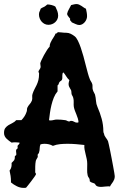

<svg xmlns="http://www.w3.org/2000/svg" viewBox="-31 -894 605 944"><path d="M533.2 -27.8Q533.2 -19 530.8 -12.5Q528.3 -5.9 524.9 -0.5Q521.5 4.9 517.3 10.3Q513.2 15.6 509.8 22.9L502.9 22Q493.2 22 483.4 23.4Q473.6 24.9 463.9 24.9Q455.1 24.9 447.5 22Q439.9 19 436 9.8Q429.2 5.9 422.4 4.2Q415.5 2.4 410.2 -2.9V-7.8Q410.2 -14.6 405.8 -20Q401.4 -25.4 399.9 -32.2Q397 -45.4 397.5 -59.8Q397.9 -74.2 397.9 -87.9Q397.9 -100.1 395.5 -111.8Q393.1 -123.5 390.1 -135Q387.2 -146.5 385 -158Q382.8 -169.4 383.8 -181.2Q362.8 -183.6 342.5 -185.3Q322.3 -187 300.8 -187Q282.7 -187 264.4 -185.3Q246.1 -183.6 229 -176.8Q219.7 -182.1 209.2 -184.6Q198.7 -187 188 -187Q176.8 -187 168 -184.1Q164.1 -174.3 164.1 -164.6Q164.1 -154.8 161.1 -145Q160.2 -140.6 158 -138.9Q155.8 -137.2 154.8 -134.8Q153.8 -132.3 154.3 -129.6Q154.8 -127 154.8 -124Q154.8 -121.1 150.6 -114.7Q146.5 -108.4 145 -103Q142.6 -90.3 142.3 -75.9Q142.1 -61.5 142.1 -47.9Q142.1 -44.9 144 -42.7Q146 -40.5 146 -38.1Q146 -35.6 138.7 -25.1Q131.3 -14.6 122.3 -2.7Q113.3 9.3 105.5 18.8Q97.7 28.3 97.2 28.8Q93.8 29.8 90.8 29.8Q87.9 29.8 85 29.8Q67.9 29.8 51.8 21.7Q35.6 13.7 22.9 2.9V-3.9Q22.9 -16.6 21 -29.5Q19 -42.5 16.1 -55.2Q22.9 -64 24.9 -73.2Q26.9 -82.5 25.9 -92.8Q30.3 -97.7 33.4 -100.6Q36.6 -103.5 38.6 -106.4Q40.5 -109.4 41.3 -113.3Q42 -117.2 42 -124V-126L48.8 -131.8Q49.8 -137.2 48.8 -141.8Q47.9 -146.5 47.9 -151.9Q47.9 -155.8 48.8 -158.2L55.2 -164.1Q56.2 -167 55.7 -169.7Q55.2 -172.4 55.2 -174.8Q55.2 -177.2 56.6 -179Q58.1 -180.7 60.1 -182.6Q62 -184.6 63.5 -186.5Q64.9 -188.5 64.9 -190.9V-192.9Q44.9 -195.8 25.9 -192.9Q19.5 -197.3 12.9 -202.1Q6.3 -207 1 -212.4Q-4.4 -217.8 -7.8 -224.6Q-11.2 -231.4 -11.2 -240.2Q-11.2 -256.3 -4.9 -264.6Q1.5 -272.9 10.5 -278.6Q19.5 -284.2 30 -289.1Q40.5 -293.9 48.8 -303.2H74.2Q83 -312 89.6 -322.5Q96.2 -333 100.1 -345.2Q101.6 -349.6 101.6 -354.5Q101.6 -359.4 103 -363.8Q107.4 -373.5 114.7 -381.6Q122.1 -389.6 126 -399.9Q128.4 -407.7 127.4 -416Q126.5 -424.3 128.9 -432.1Q133.3 -445.3 138.7 -455.6Q144 -465.8 149.2 -476.3Q154.3 -486.8 157.7 -500Q161.1 -513.2 161.1 -532.2Q161.1 -535.2 159.7 -537.1Q158.2 -539.1 158.2 -542Q158.2 -544.9 162.4 -550.8Q166.5 -556.6 168 -561Q169.4 -566.4 168.2 -571.5Q167 -576.7 167 -582Q167 -585.4 172.4 -597.4Q177.7 -609.4 185.1 -622.8Q192.4 -636.2 200.2 -648.2Q208 -660.2 212.9 -664.1Q213.4 -674.8 216.8 -682.9Q220.2 -690.9 224.6 -698.2Q229 -705.6 233.9 -712.9Q238.8 -720.2 242.2 -729Q249 -729 252 -734.9Q252.9 -735.8 254.9 -735.8Q262.7 -735.8 272.5 -734.4Q282.2 -732.9 294.9 -732.9Q306.2 -732.9 316.7 -727.8Q327.1 -722.7 335.9 -715.8Q344.2 -709.5 351.8 -694.3Q359.4 -679.2 366.2 -659.4Q373 -639.6 379.2 -617.2Q385.3 -594.7 390.6 -573.5Q396 -552.2 400.9 -534.4Q405.8 -516.6 410.2 -505.9Q412.6 -499 416.5 -493.4Q420.4 -487.8 422.9 -480Q424.3 -473.1 423.8 -465.8Q423.3 -458.5 425.8 -451.2Q427.7 -444.8 430.7 -439.9Q433.6 -435.1 436 -429.2Q439.9 -414.1 440.9 -398.2Q441.9 -382.3 448.2 -368.2Q460.9 -339.4 469 -309.6Q477.1 -279.8 477.1 -249Q477.1 -242.2 481 -234.9Q481 -231 483.4 -226.6Q485.8 -222.2 489 -217.5Q492.2 -212.9 495.4 -208.5Q498.5 -204.1 500 -200.2Q501 -197.3 503.9 -184.3Q506.8 -171.4 510.5 -153.3Q514.2 -135.3 518.1 -114.5Q522 -93.8 525.4 -75.4Q528.8 -57.1 531 -43.9Q533.2 -30.8 533.2 -27.8ZM355 -293Q354.5 -302.7 351.6 -312Q348.6 -321.3 345 -330.3Q341.3 -339.4 337.6 -348.9Q334 -358.4 332 -368.2Q330.6 -378.4 331.3 -390.1Q332 -401.9 329.1 -413.1Q327.6 -418.9 325.9 -421.4Q324.2 -423.8 323 -426Q321.8 -428.2 320.8 -431.9Q319.8 -435.5 319.8 -443.8Q319.8 -448.2 317.6 -452.1Q315.4 -456.1 313 -460Q310.5 -463.9 308.3 -469.2Q306.2 -474.6 306.2 -481.9Q306.2 -486.3 307.6 -491Q309.1 -495.6 310.1 -500Q300.8 -508.3 294.7 -518.6Q288.6 -528.8 280.8 -538.1Q277.3 -536.1 276.4 -531.7Q275.4 -527.3 275.4 -522.2Q275.4 -517.1 275.4 -511.7Q275.4 -506.3 273.9 -502.9Q272.5 -498.5 268.3 -496.3Q264.2 -494.1 261.2 -490.2Q258.8 -486.3 257.6 -481.4Q256.3 -476.6 252 -474.1V-444.8Q240.7 -431.6 233.6 -414.1Q226.6 -396.5 221.9 -377.4Q217.3 -358.4 214.6 -339.1Q211.9 -319.8 210 -303.2Q211.4 -302.2 213.4 -302Q215.3 -301.8 216.8 -301.8Q225.1 -301.8 232.9 -304Q240.7 -306.2 249 -306.2Q270 -306.2 290 -303.2Q295.4 -302.2 299.6 -299.6Q303.7 -296.9 309.1 -296.9Q311.5 -296.9 313.2 -298.3Q314.9 -299.8 318.8 -299.8Q326.7 -299.8 333.5 -295.4Q340.3 -291 348.1 -291Q351.1 -291 355 -293ZM397 -814Q397 -806.6 394 -799.1Q391.1 -791.5 386 -785.4Q380.9 -779.3 373.8 -775.1Q366.7 -771 358.9 -771Q350.6 -771 340.3 -775.9Q330.1 -780.8 321.8 -784.2Q320.8 -787.1 319.1 -788.6Q317.4 -790 315.9 -791.5Q314.5 -793 313.7 -795.2Q313 -797.4 314 -801.8Q310.1 -807.1 305.2 -812.7Q300.3 -818.4 298.8 -825.2Q301.3 -837.9 307.4 -847.9Q313.5 -857.9 318.8 -869.1Q325.7 -870.6 332.3 -872.3Q338.9 -874 344.7 -874Q352.1 -874 357.9 -871.3Q363.8 -868.7 369.4 -865Q375 -861.3 380.4 -857.4Q385.7 -853.5 391.6 -851.1Q393.6 -841.8 395.3 -832.8Q397 -823.7 397 -814ZM254.9 -816.9Q254.9 -807.6 251 -799.3Q247.1 -791 240.5 -784.9Q233.9 -778.8 225.1 -775.4Q216.3 -772 207 -772Q196.8 -772 188.2 -776.4Q179.7 -780.8 173.6 -787.8Q167.5 -794.9 164.1 -804Q160.6 -813 160.6 -822.8Q160.6 -832 163.6 -837.4Q166.5 -842.8 168.9 -851.1Q174.3 -855.5 182.1 -858.6Q189.9 -861.8 195.8 -867.2Q196.8 -868.2 199 -870.1Q201.2 -872.1 202.6 -872.1Q207 -872.1 212.4 -871.3Q217.8 -870.6 223.1 -869.1Q228.5 -867.7 233.4 -865.7Q238.3 -863.8 241.7 -860.8Q246.6 -851.1 250.7 -840.1Q254.9 -829.1 254.9 -816.9Z"/></svg>

Font: Margarine
Style: Regular
Weight: 400
Designer: Astigmatic (AOETI)
Foundry: Astigmatic (AOETI)
Version: Version 1.000